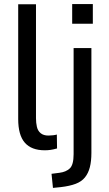

<svg xmlns="http://www.w3.org/2000/svg" viewBox="-20 -726 532 939"><path d="M199 9Q134 9 101.5 -28Q69 -65 69 -144V-705H156V-148Q156 -125 160.5 -105.5Q165 -86 179 -74.5Q193 -63 217 -63Q228 -63 240 -64.5Q252 -66 258 -68L259 0Q241 5 227.5 7Q214 9 199 9ZM333 -610V-706H434V-610ZM239 193 232 124 271 119Q303 115 321.5 97.5Q340 80 340 28V-491H427V22Q427 62 419.5 91.5Q412 121 395.5 141.5Q379 162 350 173Q321 184 278 189Z"/></svg>

Font: Nunito Sans 10pt Condensed Medium
Style: Regular
Weight: 500
Width: 3
Designer: Vernon Adams
Foundry: Vernon Adams
Version: Version 3.101;gftools[0.9.27]